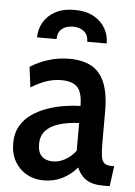

<svg xmlns="http://www.w3.org/2000/svg" viewBox="-52 -748 562 799"><g transform="rotate(5 229.0 -349.0)"><path d="M160 10Q120.5 10 89 -7.8Q57.5 -25.5 39.2 -57.5Q21 -89.5 21 -133Q21 -175.5 38.8 -206Q56.5 -236.5 86 -256.5Q115.5 -276.5 150.5 -288.5Q185.5 -300.5 221.2 -306Q257 -311.5 286.5 -312Q286 -369 265 -390.5Q244 -412 198 -412Q167.5 -412 137.5 -402.2Q107.5 -392.5 72 -370.5L61 -455.5Q96.5 -478.5 138.2 -491Q180 -503.5 223.5 -503.5Q278.5 -503.5 315.5 -483.5Q352.5 -463.5 371.5 -418.5Q390.5 -373.5 390.5 -298.5V-168Q390.5 -132 393.5 -111.8Q396.5 -91.5 406.2 -83Q416 -74.5 435.5 -74.5H448L436.5 10H408Q376.5 10 355.8 2Q335 -6 321.5 -20.8Q308 -35.5 299 -56Q274 -26 238.8 -8Q203.5 10 160 10ZM192.5 -72Q217.5 -72 243 -86Q268.5 -100 287 -125V-241Q239 -238.5 203.2 -227.5Q167.5 -216.5 148 -195Q128.5 -173.5 128.5 -139.5Q128.5 -104 145.5 -88Q162.5 -72 192.5 -72ZM227 -708Q275 -708 307.2 -690.2Q339.5 -672.5 356 -643.5Q372.5 -614.5 372.5 -580.5H291Q291 -608.5 273.5 -623.2Q256 -638 227 -638Q198 -638 180.5 -623.2Q163 -608.5 163 -580.5H81.5Q81.5 -614.5 98 -643.5Q114.5 -672.5 147 -690.2Q179.5 -708 227 -708Z"/></g></svg>

Font: Cabin SemiCondensedMedium
Style: Regular
Weight: 500
Width: 4
Designer: Pablo Impallari
Foundry: Pablo Impallari. http://www.impallari.com Igino Marini. http://www.ikern.com
Version: Version 3.001